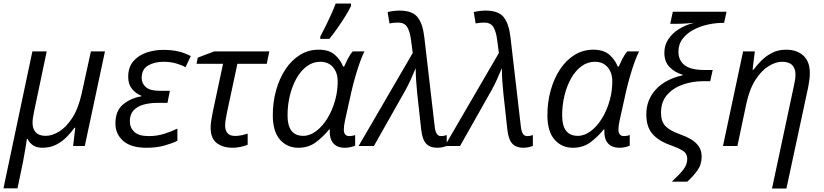

<svg xmlns="http://www.w3.org/2000/svg" viewBox="-41 -826 4658 1086"><path d="M-21.5 239.3 142.1 -535.2H223.1L152.3 -197.8Q143.1 -154.3 143.1 -131.8Q143.1 -97.7 161.1 -77.6Q179.2 -57.6 217.8 -57.6Q253.4 -57.6 293.2 -81.8Q333 -106 367.7 -158.9Q402.3 -211.9 421.4 -298.8L473.1 -535.2H552.7L438.5 0H372.6L384.8 -103.5H380.4Q361.3 -76.7 335.4 -50.5Q309.6 -24.4 275.9 -7.3Q242.2 9.8 198.7 9.8Q139.6 9.8 114.7 -40.5H111.3Q108.9 -25.4 105 -1.5Q101.1 22.5 96.9 46.4Q92.8 70.3 89.8 85.9L58.1 239.3Z M788.1 9.8Q699.7 9.8 655.8 -29.1Q611.8 -67.9 611.8 -127.4Q611.8 -198.7 654.3 -234.6Q696.8 -270.5 758.8 -281.2V-284.2Q727.1 -296.9 705.6 -323.2Q684.1 -349.6 684.1 -391.1Q684.1 -445.8 713.1 -479.5Q742.2 -513.2 787.6 -528.6Q833 -543.9 881.3 -543.9Q932.1 -543.9 969 -534.9Q1005.9 -525.9 1038.1 -508.8L1008.3 -445.8Q987.3 -458 954.8 -467.3Q922.4 -476.6 885.3 -476.6Q832.5 -476.6 796.4 -455.3Q760.3 -434.1 760.3 -384.8Q760.3 -354 783.9 -333.3Q807.6 -312.5 859.9 -312.5H919.9L906.2 -244.1H849.1Q805.7 -244.1 770.3 -234.1Q734.9 -224.1 714.1 -201.4Q693.4 -178.7 693.4 -140.1Q693.4 -104.5 718.3 -80.3Q743.2 -56.2 800.8 -56.2Q847.2 -56.2 887.7 -69.1Q928.2 -82 962.4 -98.6V-29.8Q936 -16.1 890.9 -3.2Q845.7 9.8 788.1 9.8Z M1275.9 9.8Q1221.2 9.8 1185.8 -16.1Q1150.4 -42 1150.4 -105Q1150.4 -122.1 1154.1 -146Q1157.7 -169.9 1162.6 -193.4L1220.7 -465.3H1070.8L1077.6 -500L1170.4 -535.2H1482.4L1467.8 -465.3H1301.8L1243.2 -191.4Q1238.3 -168.9 1235.4 -149.7Q1232.4 -130.4 1232.4 -114.7Q1232.4 -89.4 1245.6 -73.2Q1258.8 -57.1 1288.6 -57.1Q1320.3 -57.1 1359.9 -70.3V-7.3Q1347.7 -1.5 1322.5 4.2Q1297.4 9.8 1275.9 9.8Z M1646.5 9.8Q1582.5 9.8 1542.2 -36.6Q1502 -83 1502 -173.8Q1502 -248 1520.5 -314.7Q1539.1 -381.3 1573.2 -433.3Q1607.4 -485.4 1655.3 -515.1Q1703.1 -544.9 1761.7 -544.9Q1819.8 -544.9 1852.3 -516.6Q1884.8 -488.3 1899.9 -449.2H1905.3Q1913.1 -467.3 1926 -492.9Q1939 -518.6 1954.1 -535.2H2020.5Q2009.3 -513.7 1996.1 -477.5Q1982.9 -441.4 1970.2 -397.9Q1957.5 -354.5 1947.3 -310.5L1910.6 -145.5Q1907.2 -130.4 1905.5 -116.5Q1903.8 -102.5 1903.8 -93.3Q1903.8 -56.2 1935.5 -56.2Q1951.2 -56.2 1967.8 -62V-2.4Q1960 2 1943.1 5.9Q1926.3 9.8 1909.7 9.8Q1866.2 9.8 1844 -15.9Q1821.8 -41.5 1824.2 -94.2H1820.8Q1788.1 -53.2 1746.1 -21.7Q1704.1 9.8 1646.5 9.8ZM1674.3 -57.6Q1711.4 -57.6 1747.1 -84.2Q1782.7 -110.8 1811.3 -157.2Q1839.8 -203.6 1855.5 -262.2Q1863.3 -291 1866.2 -317.4Q1869.1 -343.8 1869.1 -364.7Q1869.1 -415.5 1842.5 -446Q1815.9 -476.6 1770.5 -476.6Q1729 -476.6 1694.8 -451.4Q1660.6 -426.3 1636.2 -383.1Q1611.8 -339.8 1598.6 -285.6Q1585.4 -231.4 1585.4 -172.9Q1585.4 -57.6 1674.3 -57.6ZM1770.5 -606V-619.1Q1784.2 -644 1800.5 -677.2Q1816.9 -710.4 1832.3 -744.6Q1847.7 -778.8 1857.9 -806.2H1944.3V-792.5Q1935.5 -772 1914.6 -738Q1893.6 -704.1 1868.7 -668.5Q1843.8 -632.8 1821.8 -606Z M2432.1 9.8Q2392.1 9.8 2370.4 -12.5Q2348.6 -34.7 2341.8 -89.4L2318.8 -297.9Q2315.4 -328.6 2313 -366.5Q2310.5 -404.3 2310.1 -440.4Q2296.9 -407.7 2283.2 -377.7Q2269.5 -347.7 2253.9 -318.8L2073.7 0H1987.3L2293.5 -526.4L2283.7 -600.6Q2278.3 -645.5 2262.9 -671.9Q2247.6 -698.2 2210.9 -698.2Q2197.3 -698.2 2184.8 -697Q2172.4 -695.8 2162.1 -693.4L2151.4 -757.8Q2164.6 -761.2 2182.9 -763.7Q2201.2 -766.1 2218.3 -766.1Q2291 -766.1 2320.6 -729.2Q2350.1 -692.4 2358.9 -616.7L2418 -108.4Q2420.9 -83.5 2429.2 -69.8Q2437.5 -56.2 2454.1 -56.2Q2460 -56.2 2469 -57.6Q2478 -59.1 2485.8 -62V-0.5Q2476.1 3.4 2461.2 6.6Q2446.3 9.8 2432.1 9.8Z M2919.4 9.8Q2879.4 9.8 2857.7 -12.5Q2835.9 -34.7 2829.1 -89.4L2806.2 -297.9Q2802.7 -328.6 2800.3 -366.5Q2797.9 -404.3 2797.4 -440.4Q2784.2 -407.7 2770.5 -377.7Q2756.8 -347.7 2741.2 -318.8L2561 0H2474.6L2780.8 -526.4L2771 -600.6Q2765.6 -645.5 2750.2 -671.9Q2734.9 -698.2 2698.2 -698.2Q2684.6 -698.2 2672.1 -697Q2659.7 -695.8 2649.4 -693.4L2638.7 -757.8Q2651.9 -761.2 2670.2 -763.7Q2688.5 -766.1 2705.6 -766.1Q2778.3 -766.1 2807.9 -729.2Q2837.4 -692.4 2846.2 -616.7L2905.3 -108.4Q2908.2 -83.5 2916.5 -69.8Q2924.8 -56.2 2941.4 -56.2Q2947.3 -56.2 2956.3 -57.6Q2965.3 -59.1 2973.1 -62V-0.5Q2963.4 3.4 2948.5 6.6Q2933.6 9.8 2919.4 9.8Z M3199.7 9.8Q3135.7 9.8 3095.5 -36.6Q3055.2 -83 3055.2 -173.8Q3055.2 -248 3073.7 -314.7Q3092.3 -381.3 3126.5 -433.3Q3160.6 -485.4 3208.5 -515.1Q3256.3 -544.9 3314.9 -544.9Q3373 -544.9 3405.5 -516.6Q3438 -488.3 3453.1 -449.2H3458.5Q3466.3 -467.3 3479.2 -492.9Q3492.2 -518.6 3507.3 -535.2H3573.7Q3562.5 -513.7 3549.3 -477.5Q3536.1 -441.4 3523.4 -397.9Q3510.7 -354.5 3500.5 -310.5L3463.9 -145.5Q3460.4 -130.4 3458.7 -116.5Q3457 -102.5 3457 -93.3Q3457 -56.2 3488.8 -56.2Q3504.4 -56.2 3521 -62V-2.4Q3513.2 2 3496.3 5.9Q3479.5 9.8 3462.9 9.8Q3419.4 9.8 3397.2 -15.9Q3375 -41.5 3377.4 -94.2H3374Q3341.3 -53.2 3299.3 -21.7Q3257.3 9.8 3199.7 9.8ZM3227.5 -57.6Q3264.6 -57.6 3300.3 -84.2Q3335.9 -110.8 3364.5 -157.2Q3393.1 -203.6 3408.7 -262.2Q3416.5 -291 3419.4 -317.4Q3422.4 -343.8 3422.4 -364.7Q3422.4 -415.5 3395.8 -446Q3369.1 -476.6 3323.7 -476.6Q3282.2 -476.6 3248 -451.4Q3213.9 -426.3 3189.5 -383.1Q3165 -339.8 3151.9 -285.6Q3138.7 -231.4 3138.7 -172.9Q3138.7 -57.6 3227.5 -57.6Z M3758.8 201.7Q3802.7 161.1 3824.5 132.8Q3846.2 104.5 3846.2 72.8Q3846.2 43.5 3822.8 27.8Q3799.3 12.2 3750 -5.4Q3682.1 -29.8 3648.4 -69.8Q3614.7 -109.9 3614.7 -178.7Q3614.7 -261.7 3668.7 -320.1Q3722.7 -378.4 3821.3 -400.4V-402.8Q3775.9 -416 3746.3 -446.5Q3716.8 -477.1 3716.8 -527.3Q3716.8 -570.8 3739.7 -605Q3762.7 -639.2 3801 -662.6Q3839.4 -686 3884.8 -696.8Q3859.9 -694.8 3837.4 -693.1Q3814.9 -691.4 3782.7 -691.4H3750L3764.6 -759.8H4068.4L4054.7 -696.8H4049.8Q4007.3 -696.8 3962.6 -687Q3918 -677.2 3880.4 -657Q3842.8 -636.7 3819.6 -606.2Q3796.4 -575.7 3796.4 -533.7Q3796.4 -484.4 3831.5 -457.3Q3866.7 -430.2 3942.4 -430.2H3990.2L3976.1 -366.7H3936Q3876 -366.7 3821.3 -347.7Q3766.6 -328.6 3732.2 -289.3Q3697.8 -250 3697.8 -188Q3697.8 -139.6 3722.2 -113.5Q3746.6 -87.4 3806.6 -65.9Q3837.9 -55.2 3865.5 -39.3Q3893.1 -23.4 3910.4 0.5Q3927.7 24.4 3927.7 60.5Q3927.7 105 3902.8 139.2Q3877.9 173.3 3846.2 201.7Z M4325.7 240.2 4448.7 -336.9Q4453.6 -358.9 4456.1 -375Q4458.5 -391.1 4458.5 -404.8Q4458.5 -438 4440.2 -457.3Q4421.9 -476.6 4382.8 -476.6Q4346.7 -476.6 4306.4 -451.9Q4266.1 -427.2 4231.9 -374.3Q4197.8 -321.3 4179.7 -235.8L4129.9 0H4048.3L4162.1 -535.2H4228.5L4215.8 -431.6H4220.7Q4239.7 -457 4265.6 -483.2Q4291.5 -509.3 4326.2 -527.1Q4360.8 -544.9 4404.8 -544.9Q4466.8 -544.9 4503.2 -511.2Q4539.6 -477.5 4539.6 -413.6Q4539.6 -391.1 4536.4 -368.4Q4533.2 -345.7 4529.3 -328.1L4407.2 240.2Z"/></svg>

Font: Open Sans
Style: Italic
Weight: 400
Italic angle: -12°
Designer: Monotype Design Team
Foundry: Monotype Imaging Inc.
Version: Version 3.000; ttfautohint (v1.8.4)